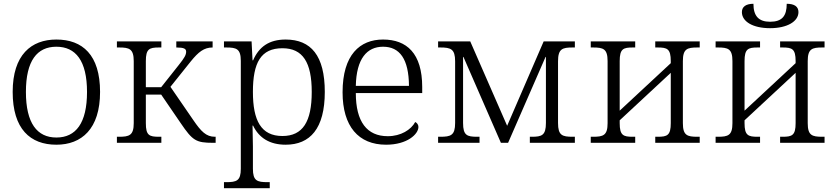

<svg xmlns="http://www.w3.org/2000/svg" viewBox="-20 -755 4421 1015"><path d="M278 10C411 10 509 -73 509 -269C509 -465 416 -546 278 -546C145 -546 47 -465 47 -269C47 -73 140 10 278 10ZM278 -28C176 -28 117 -104 117 -269C117 -434 176 -508 278 -508C380 -508 440 -434 440 -269C440 -104 381 -28 278 -28Z M598 0H833V-32H821C769 -32 751 -39 751 -104V-255H832L936 -103C998 -12 1016 0 1106 0H1120V-32H1116C1070 -32 1043 -60 1002 -120L881 -296L989 -431C1029 -480 1058 -504 1104 -504V-536H912V-504C953 -504 964 -497 964 -482C964 -465 956 -450 924 -410L832 -294H751V-432C751 -496 769 -504 820 -504H833V-536H598V-504H610C663 -504 687 -497 687 -432V-104C687 -39 663 -32 609 -32H598Z M1164 240H1406V208H1395C1339 208 1317 201 1317 137V19C1317 -10 1316 -54 1315 -91H1318C1349 -26 1406 10 1490 10C1619 10 1697 -75 1697 -269C1697 -461 1624 -546 1490 -546C1403 -546 1349 -508 1318 -436H1315L1310 -536H1164V-504H1176C1230 -504 1253 -497 1253 -433V137C1253 201 1231 208 1175 208H1164ZM1473 -36C1360 -36 1317 -118 1317 -269C1317 -424 1359 -500 1473 -500C1581 -500 1628 -425 1628 -269C1628 -112 1581 -36 1473 -36Z M2021 10C2133 10 2192 -46 2192 -84C2192 -96 2184 -106 2175 -110C2153 -69 2099 -35 2030 -35C1920 -35 1861 -111 1861 -263H2212V-295C2212 -473 2130 -546 2005 -546C1883 -546 1791 -466 1791 -267C1791 -87 1875 10 2021 10ZM2142 -301H1861C1864 -445 1920 -508 2005 -508C2093 -508 2141 -443 2142 -301Z M2296 0H2515V-32H2503C2449 -32 2428 -39 2428 -105V-454H2430L2628 0H2666L2864 -454H2866V-105C2866 -39 2844 -32 2791 -32H2781V0H3019V-32H3008C2952 -32 2930 -39 2930 -105V-431C2930 -497 2953 -504 3007 -504H3019V-536H2854L2661 -90L2466 -536H2296V-504H2308C2363 -504 2386 -496 2386 -431V-105C2386 -39 2363 -32 2307 -32H2296Z M3103 0H3338V-32H3325C3275 -32 3256 -39 3256 -104V-119L3526 -370V-104C3526 -39 3507 -32 3457 -32H3444V0H3679V-32H3667C3613 -32 3590 -39 3590 -104V-432C3590 -497 3613 -504 3667 -504H3679V-536H3444V-504H3457C3507 -504 3526 -497 3526 -432V-421L3256 -170V-432C3256 -497 3275 -504 3325 -504H3338V-536H3103V-504H3115C3169 -504 3192 -497 3192 -432V-104C3192 -39 3169 -32 3115 -32H3103Z M4051 -606C4142 -606 4201 -642 4201 -691C4201 -720 4180 -735 4139 -735C4139 -671 4115 -640 4051 -640C3990 -640 3963 -671 3963 -735C3923 -735 3902 -719 3902 -691C3902 -641 3960 -606 4051 -606ZM3763 0H3998V-32H3985C3935 -32 3916 -39 3916 -104V-119L4186 -370V-104C4186 -39 4167 -32 4117 -32H4104V0H4339V-32H4327C4273 -32 4250 -39 4250 -104V-432C4250 -497 4273 -504 4327 -504H4339V-536H4104V-504H4117C4167 -504 4186 -497 4186 -432V-421L3916 -170V-432C3916 -497 3935 -504 3985 -504H3998V-536H3763V-504H3775C3829 -504 3852 -497 3852 -432V-104C3852 -39 3829 -32 3775 -32H3763Z"/></svg>

Font: Noto Serif Light
Style: Regular
Weight: 300
Designer: Monotype Design Team
Foundry: Monotype Imaging Inc.
Version: Version 2.013